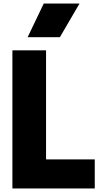

<svg xmlns="http://www.w3.org/2000/svg" viewBox="-20 -1064 570 1084"><path d="M318 -854H136L227 -1044H429ZM515 0H50V-780H240V-164H515Z"/></svg>

Font: Tanohe Sans ExtraBold
Style: Regular
Weight: 800
Designer: Village Type and Design LLC & Cristiano Sobral
Foundry: Cooper Hewitt Smithsonian Design Museum
Version: Version 1.00;September 29, 2021;FontCreator 13.0.0.2655 64-b